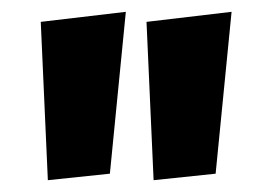

<svg xmlns="http://www.w3.org/2000/svg" viewBox="-20 -766 460 325"><path d="M61 -461 49 -729 193 -746 166 -472ZM240 -461 228 -729 372 -746 345 -472Z"/></svg>

Font: Marhey Light SemiBold
Style: Regular
Weight: 600
Version: Version 1.000